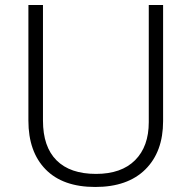

<svg xmlns="http://www.w3.org/2000/svg" viewBox="-20 -734 762 764"><path d="M629 -252Q629 -130 558.5 -60Q488 10 359 10Q230 10 161.5 -60Q93 -130 93 -254V-714H151V-254Q151 -150 205 -96Q259 -42 362 -42Q463 -42 517.5 -96.5Q572 -151 572 -248V-714H629Z"/></svg>

Font: Noto Sans Myanmar Light
Style: Regular
Weight: 300
Designer: Monotype Design Team
Foundry: Monotype Imaging Inc.
Version: Version 2.107; ttfautohint (v1.8.4.7-5d5b)